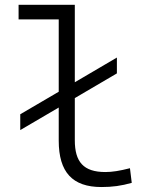

<svg xmlns="http://www.w3.org/2000/svg" viewBox="-20 -752 626 782"><path d="M62.5 -222.2 219.2 -314V-179.2C219.2 -50.8 274.9 9.8 393.1 9.8C437.5 9.8 474.1 4.9 516.6 -7.3L509.3 -66.9C467.8 -56.2 437.5 -51.3 409.2 -51.3C319.8 -51.3 284.7 -92.8 284.7 -180.7V-352.5L456.1 -453.1V-517.6L284.7 -417V-732.4H55.7V-672.9H219.2V-378.4L62.5 -286.6Z"/></svg>

Font: Cascadia Mono Light
Style: Regular
Weight: 300
Monospace: yes
Designer: Aaron Bell
Foundry: Saja Typeworks
Version: Version 2404.023